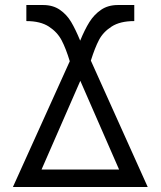

<svg xmlns="http://www.w3.org/2000/svg" viewBox="-20 -745 640 765"><path d="M85 -661V-725H151.5Q191 -725 218.5 -706Q246 -687 263.5 -657.5Q281 -628 299.5 -583Q317.5 -627 336.2 -657Q355 -687 382.8 -706Q410.5 -725 450 -725H515V-661Q458.5 -661 424.8 -639.2Q391 -617.5 374.5 -586Q358 -554.5 342 -503.5L568.5 0H31.5L258 -501Q242.5 -552 225.5 -584.5Q208.5 -617 174.8 -639Q141 -661 85 -661ZM454.5 -69.5 300 -423 145.5 -69.5Z"/></svg>

Font: JuliaMono Light
Style: Regular
Weight: 300
Monospace: yes
Designer: cormullion
Foundry: corm
Version: Version 0.054; ttfautohint (v1.8.4)